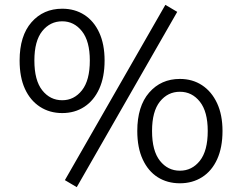

<svg xmlns="http://www.w3.org/2000/svg" viewBox="-20 -749 1000 793"><path d="M297 24 248 -5 663 -729 712 -700ZM237 -282Q185 -282 145 -308Q105 -334 83 -382Q61 -430 61 -499Q61 -601 110 -657Q159 -713 237 -713Q289 -713 328.5 -687.5Q368 -662 390 -614Q412 -566 412 -499Q412 -431 390 -382.5Q368 -334 328.5 -308Q289 -282 237 -282ZM237 -335Q286 -335 318.5 -376Q351 -417 351 -499Q351 -579 318.5 -620Q286 -661 237 -661Q187 -661 154.5 -620.5Q122 -580 122 -499Q122 -417 154.5 -376Q187 -335 237 -335ZM723 8Q671 8 631.5 -17Q592 -42 569.5 -90.5Q547 -139 547 -208Q547 -310 596 -366.5Q645 -423 723 -423Q775 -423 814.5 -397Q854 -371 876.5 -323Q899 -275 899 -208Q899 -140 877 -91.5Q855 -43 815 -17.5Q775 8 723 8ZM723 -44Q773 -44 805.5 -85Q838 -126 838 -208Q838 -288 805.5 -329Q773 -370 723 -370Q673 -370 640.5 -329.5Q608 -289 608 -208Q608 -126 640.5 -85Q673 -44 723 -44Z"/></svg>

Font: Nunito Sans 7pt Light
Style: Regular
Weight: 300
Designer: Vernon Adams
Foundry: Vernon Adams
Version: Version 3.101;gftools[0.9.27]